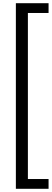

<svg xmlns="http://www.w3.org/2000/svg" viewBox="-20 -849 323 1198"><path d="M79 -829H283V-768H154V268H283V329H79Z"/></svg>

Font: Oakes Grotesk
Style: Regular
Weight: 400
Designer: Samuel Oakes
Foundry: Samuel Oakes
Version: Version 1.000;PS 001.000;hotconv 1.0.88;makeotf.lib2.5.64775